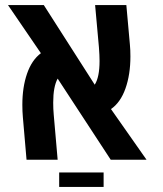

<svg xmlns="http://www.w3.org/2000/svg" viewBox="-20 -629 640 756"><path d="M189.5 -225Q189.5 -200 191.5 -178L207 0H84.5L70 -168Q68 -190 68 -216.5Q68 -285.5 86.5 -339Q105 -392.5 141 -419.5L11.5 -609H152.5L353 -295.5Q372 -325 372 -389Q372 -410.5 369.5 -443L354.5 -609H477.5L491.5 -453Q493.5 -432.5 493.5 -407Q493.5 -335.5 474 -280.5Q454.5 -225.5 417 -199.5L557 0H416L207 -319.5Q189.5 -287.5 189.5 -225ZM213 50H388V107H213Z"/></svg>

Font: JuliaMono
Style: Bold Italic
Weight: 700
Italic angle: -9°
Monospace: yes
Designer: cormullion
Foundry: corm
Version: Version 0.057; ttfautohint (v1.8.4)